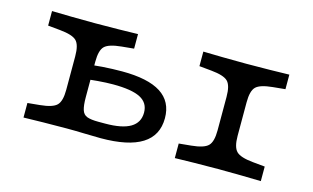

<svg xmlns="http://www.w3.org/2000/svg" viewBox="-60 -567 1173 720"><g transform="rotate(15 526.5 -206.5)"><path d="M781.3 -206.7V-271.9Q781.3 -316.4 765.4 -332Q749.6 -347.6 700.8 -352.3L653.3 -356.9V-413.4Q690.3 -412.6 729 -411.8Q767.7 -411 820.3 -411Q872.8 -411 911.5 -411.8Q950.2 -412.6 987.2 -413.4V-356.9L939.7 -352.3Q890.9 -347.6 875.1 -332Q859.2 -316.4 859.2 -271.9V-206.7ZM820.3 -2.4Q767.7 -2.4 729 -1.6Q690.3 -0.8 653.3 0V-56.5L700.8 -61.1Q749.6 -65.8 765.4 -81.8Q781.3 -97.7 781.3 -141.5V-206.7H859.2V-141.5Q859.2 -97.7 875.1 -81.8Q890.9 -65.8 939.7 -61.1L987.2 -56.5V0Q950.2 -0.8 911.5 -1.6Q872.8 -2.4 820.3 -2.4ZM193.8 -206.7V-271.9Q193.8 -316.4 177.9 -332Q162.1 -347.6 113.3 -352.3L65.9 -356.9V-413.4Q102.8 -412.6 141.5 -411.8Q180.2 -411 232.8 -411Q285.3 -411 324 -411.8Q362.8 -412.6 399.7 -413.4V-356.9L352.2 -352.3Q303.5 -347.6 287.6 -332Q271.7 -316.4 271.7 -271.9V-206.7ZM232.8 -2.4Q180.2 -2.4 141.5 -1.6Q102.8 -0.8 65.9 0V-56.5L113.3 -61.1Q162.1 -65.8 177.9 -81.8Q193.8 -97.7 193.8 -141.5V-206.7H271.7V-134.5Q271.7 -102.2 277 -85.4Q282.2 -68.5 297.1 -62.9Q312.1 -57.3 341.1 -57.3H367.4Q433.1 -57.3 465.4 -76.5Q497.8 -95.8 497.8 -134.6Q497.8 -172.5 464.6 -189.8Q431.4 -207.1 358.5 -207.1Q332.6 -207.1 299.6 -204.4Q266.7 -201.7 233.3 -197.1L232.5 -252Q263.4 -257.5 302.3 -260.2Q341.3 -262.9 378.5 -262.9Q479.2 -262.9 529.1 -231Q578.9 -199 578.9 -134.6Q578.9 -67.1 525.5 -33.6Q472.1 0 365.1 0Q337.5 0 302.8 -1.2Q268.1 -2.4 232.8 -2.4Z"/></g></svg>

Font: Playfair 5pt SemiExpanded Light
Style: Regular
Weight: 300
Width: 6
Designer: Claus Eggers Sørensen
Foundry: Claus Eggers Sørensen
Version: Version 2.203